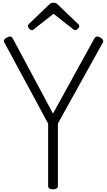

<svg xmlns="http://www.w3.org/2000/svg" viewBox="-20 -1386 792 1420"><path d="M372 14Q336 14 336 -10V-472L12 -1072Q6 -1082 10.5 -1091Q15 -1100 32 -1109Q48 -1117 57.5 -1116Q67 -1115 75 -1101L372 -546L677 -1100Q686 -1115 696 -1116Q706 -1117 721 -1109Q737 -1100 741.5 -1091Q746 -1082 741 -1072L408 -472V-10Q408 14 372 14ZM215 -1163Q207 -1163 197 -1173Q187 -1183 187 -1192Q187 -1195 187.5 -1198.5Q188 -1202 192 -1207L341 -1350Q348 -1356 355 -1361Q362 -1366 376 -1366Q390 -1366 397 -1361Q404 -1356 410 -1350L560 -1206Q565 -1202 565.5 -1198.5Q566 -1195 566 -1192Q566 -1183 555.5 -1173Q545 -1163 536 -1163Q531 -1163 527 -1166Q523 -1169 516 -1174L376 -1284L236 -1174Q231 -1169 226.5 -1166Q222 -1163 215 -1163Z"/></svg>

Font: Playwrite FR Moderne Light
Style: Regular
Weight: 300
Version: Version 1.002